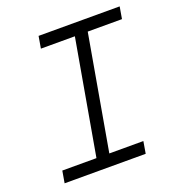

<svg xmlns="http://www.w3.org/2000/svg" viewBox="-126 -798 839 903"><g transform="rotate(-20 293.0 -346.5)"><path d="M44.4 0 54.7 -60.1H225.6L326.2 -633.3H156.2L166.5 -693.4H572.3L562 -633.3H390.6L290 -60.1H460.4L450.2 0Z"/></g></svg>

Font: Cascadia Code Light
Style: Italic
Weight: 300
Italic angle: -10°
Monospace: yes
Designer: Aaron Bell
Foundry: Saja Typeworks
Version: Version 2404.023; ttfautohint (v1.8.4)